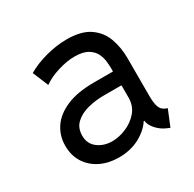

<svg xmlns="http://www.w3.org/2000/svg" viewBox="-123 -658 808 798"><g transform="rotate(-30 281.0 -259.0)"><path d="M232.4 7.8Q184.6 7.8 146 -10.7Q107.4 -29.3 85 -63.7Q62.5 -98.1 62.5 -146.5Q62.5 -193.4 87.9 -231.4Q113.3 -269.5 165.5 -292Q217.8 -314.5 298.8 -314.5H388.7V-330.1Q388.7 -342.8 386.7 -362.5Q384.8 -382.3 375.2 -401.9Q365.7 -421.4 343.3 -434.8Q320.8 -448.2 280.3 -448.2Q244.6 -448.2 201.4 -435.1Q158.2 -421.9 127.9 -400.4L96.7 -475.6Q135.7 -498.5 187.5 -512.5Q239.3 -526.4 288.1 -526.4Q358.4 -526.4 397.7 -499Q437 -471.7 452.9 -427.5Q468.8 -383.3 468.8 -332V-150.4Q468.8 -117.7 475.3 -98.6Q481.9 -79.6 500 -72.3L509.8 -68.4L478.5 7.8L464.8 2Q439 -8.8 420.2 -29.8Q401.4 -50.8 398.9 -72.3H396.5Q374.5 -38.1 331.5 -15.1Q288.6 7.8 232.4 7.8ZM242.2 -64.5Q274.4 -64.5 308.8 -78.9Q343.3 -93.3 366.9 -120.8Q390.6 -148.4 390.6 -188.5V-242.2L390.1 -247.1H304.7Q266.6 -247.1 229.7 -237.8Q192.9 -228.5 168.7 -206.5Q144.5 -184.6 144.5 -146.5Q144.5 -107.9 173.3 -86.2Q202.1 -64.5 242.2 -64.5Z"/></g></svg>

Font: Reddit Mono
Style: Regular
Weight: 400
Monospace: yes
Designer: Stephen Hutchings
Foundry: Reddit
Version: Version 1.014; ttfautohint (v1.8.4.7-5d5b)